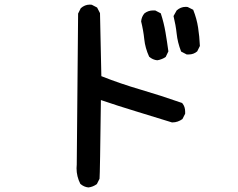

<svg xmlns="http://www.w3.org/2000/svg" viewBox="-20 -739 1040 839"><path d="M314.5 -3.9Q314.5 -11.7 315.4 -19.5L321.3 -679.7L333 -703.1Q350.6 -718.8 372.1 -718.8Q379.9 -718.8 381.8 -717.8L404.3 -706.1L417 -681.6L422.9 -406.2Q506.8 -373 595.2 -347.2Q683.6 -321.3 775.4 -289.1L777.3 -287.1Q789.1 -272.5 789.1 -251Q789.1 -248 789.1 -242.2L777.3 -218.8Q756.8 -204.1 733.4 -204.1H731.4Q650.4 -229.5 572.8 -252.9Q495.1 -276.4 420.9 -301.8Q417 20.5 415 42L403.3 65.4Q385.7 78.1 366.2 80.1Q346.7 78.1 331.1 64.5Q314.5 32.2 314.5 -3.9ZM649.4 -693.4Q652.3 -693.4 658.2 -693.4L682.6 -680.7Q696.3 -638.7 703.1 -598.1Q710 -557.6 715.8 -514.6L704.1 -490.2Q692.4 -482.4 685.5 -480.5Q675.8 -476.6 667 -475.6Q647.5 -477.5 631.8 -491.2Q614.3 -529.3 610.4 -567.9Q606.4 -606.4 596.7 -645.5Q598.6 -666 611.3 -680.7Q627.9 -693.4 649.4 -693.4ZM791 -709Q798.8 -709 800.8 -708L824.2 -696.3Q839.8 -657.2 845.7 -618.2Q851.6 -580.1 853.5 -538.1L841.8 -514.6Q826.2 -501 804.7 -501Q801.8 -501 795.9 -501L771.5 -513.7Q755.9 -553.7 752 -591.8Q748 -628.9 738.3 -668.9L752 -693.4Q769.5 -709 791 -709Z"/></svg>

Font: JasonHandwriting2
Style: SemiBold
Weight: 600
Version: Version 1.04.7